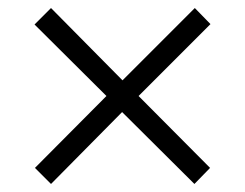

<svg xmlns="http://www.w3.org/2000/svg" viewBox="-20 -592 611 478"><path d="M465 -572 504 -532 325 -353 503 -174 464 -134 284 -313 107 -134 67 -174 245 -353 66 -531 107 -572 285 -392Z"/></svg>

Font: Noto Sans Syriac Eastern Light
Style: Regular
Weight: 300
Designer: Patrick Giasson and the Monotype Design Team
Foundry: Monotype Imaging Inc.
Version: Version 3.001